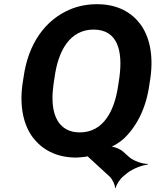

<svg xmlns="http://www.w3.org/2000/svg" viewBox="-20 -741 742 915"><path d="M692 -339 697 -371C712 -481 692 -568 648 -627C607 -681 541 -721 443 -721C398 -721 355 -713 316 -697C196 -647 114 -534 92 -371L87 -339C72 -229 94 -141 138 -84C180 -30 246 10 344 10C359 9 374 8 388 6C390 6 401 4 401 2L397 1C397 3 402 9 404 10L503 101C515 112 529 141 528 154H532C533 141 552 111 568 99L586 84C612 63 660 45 683 44L684 40C661 41 616 26 595 7L566 -19C550 -33 517 -45 500 -42V-38C517 -41 556 -66 573 -83C634 -143 677 -228 692 -339ZM360 -110C335 -110 314 -115 296 -125C236 -159 221 -239 235 -339L240 -372C257 -498 312 -600 426 -600C541 -600 566 -498 549 -372L544 -339C527 -214 474 -110 360 -110Z"/></svg>

Font: Asimov
Style: EdgeIt
Weight: 500
Designer: Google
Version: Version 2.000980: 2014